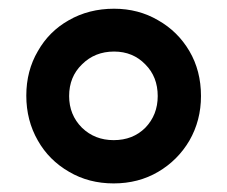

<svg xmlns="http://www.w3.org/2000/svg" viewBox="-20 -808 518 438"><path d="M239.3 -389.6Q182.6 -389.6 137.7 -416Q91.8 -442.4 66.4 -487.3Q40 -533.2 40 -589.8Q40 -646.5 66.4 -691.4Q91.8 -736.3 136.7 -761.7Q182.6 -788.1 240.2 -788.1Q295.9 -788.1 340.8 -761.7Q385.7 -736.3 412.1 -691.4Q438.5 -646.5 438.5 -588.9Q438.5 -533.2 412.1 -487.3Q385.7 -442.4 340.8 -416Q295.9 -389.6 239.3 -389.6ZM239.3 -488.3Q283.2 -488.3 311.5 -516.6Q339.8 -545.9 339.8 -588.9Q339.8 -632.8 311.5 -661.1Q283.2 -690.4 240.2 -690.4Q196.3 -690.4 167 -661.1Q137.7 -632.8 137.7 -588.9Q137.7 -545.9 167 -516.6Q196.3 -488.3 239.3 -488.3Z"/></svg>

Font: Abed
Style: Bold
Weight: 700
Designer: Johan Aakerlund
Version: Version 3.105